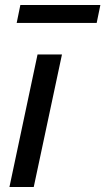

<svg xmlns="http://www.w3.org/2000/svg" viewBox="-20 -744 419 764"><path d="M226.6 -527.3 114.3 0H17.6L129.4 -527.3ZM46.4 -652.8 61 -724.1H379.4L364.7 -652.8Z"/></svg>

Font: Schibsted Grotesk Medium
Style: Italic
Weight: 500
Italic angle: -12°
Designer: Bakken & Baeck AS, Henrik Kongsvoll
Foundry: Schibsted ASA
Version: Version 1.100;gftools[0.9.25]